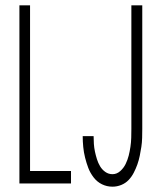

<svg xmlns="http://www.w3.org/2000/svg" viewBox="-20 -690 590 722"><path d="M53 0V-670H93V-47H247V0ZM403 12Q382 12 363.5 3Q345 -6 332 -23Q319 -40 312 -58.5Q305 -77 300 -97Q295 -117 293 -137.5Q291 -158 291 -178H332Q332 -164 333 -149Q334 -134 337 -120Q340 -106 344.5 -91.5Q349 -77 356.5 -64.5Q364 -52 376 -43.5Q388 -35 403 -35Q419 -35 432 -46.5Q445 -58 452.5 -73.5Q460 -89 464 -105Q468 -121 470.5 -138Q473 -155 473.5 -171.5Q474 -188 474 -205V-670H515V-205Q515 -188 514.5 -171Q514 -154 511.5 -137.5Q509 -121 505.5 -104Q502 -87 496.5 -71.5Q491 -56 483 -40.5Q475 -25 463.5 -13Q452 -1 436 5.5Q420 12 403 12Z"/></svg>

Font: Lode Dark
Style: Regular
Weight: 400
Monospace: yes
Designer: Belleve Invis
Foundry: Belleve Invis
Version: Version 29.2.0; ttfautohint (v1.8.3)